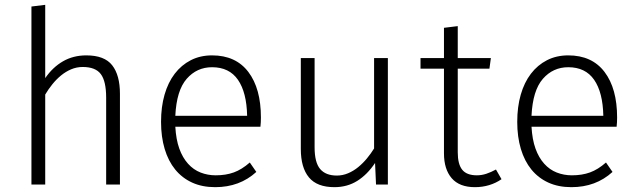

<svg xmlns="http://www.w3.org/2000/svg" viewBox="-20 -763 2632 794"><path d="M167 0H110V-736L167 -743V-440Q198 -485 240.5 -509.5Q283 -534 337 -534Q412 -534 444 -493Q476 -452 476 -375V0H419V-359Q419 -427 397 -456.5Q375 -486 322 -486Q297 -486 274.5 -476.5Q252 -467 232.5 -451Q213 -435 196.5 -414.5Q180 -394 167 -372Z M705 -239Q708 -186 721.5 -148.5Q735 -111 757.5 -86Q780 -61 809.5 -49.5Q839 -38 872 -38Q914 -38 947 -50Q980 -62 1013 -91L1040 -52Q971 11 870 11Q816 11 774.5 -8Q733 -27 704.5 -62Q676 -97 661 -147Q646 -197 646 -259Q646 -321 660.5 -371.5Q675 -422 702.5 -458Q730 -494 769 -514Q808 -534 857 -534Q955 -534 1007 -465.5Q1059 -397 1059 -277Q1059 -268 1058.5 -257.5Q1058 -247 1057 -239ZM857 -485Q794 -485 752 -437Q710 -389 705 -284H1002Q1000 -381 964 -433Q928 -485 857 -485Z M1531 -89Q1499 -41 1457.5 -15Q1416 11 1363 11Q1291 11 1257.5 -29.5Q1224 -70 1224 -147V-523H1281V-154Q1281 -91 1304 -64Q1327 -37 1373 -37Q1397 -37 1419.5 -46.5Q1442 -56 1461.5 -72Q1481 -88 1497.5 -108Q1514 -128 1527 -149V-523H1584V0H1535Z M1719 -523H1816V-648L1873 -655V-523H2010L2004 -479H1873V-133Q1873 -84 1891.5 -61Q1910 -38 1952 -38Q1972 -38 1991.5 -44.5Q2011 -51 2031 -62L2054 -22Q2031 -6 2003 2.5Q1975 11 1944 11Q1880 11 1848 -26Q1816 -63 1816 -129V-479H1719Z M2178 -239Q2181 -186 2194.5 -148.5Q2208 -111 2230.5 -86Q2253 -61 2282.5 -49.5Q2312 -38 2345 -38Q2387 -38 2420 -50Q2453 -62 2486 -91L2513 -52Q2444 11 2343 11Q2289 11 2247.5 -8Q2206 -27 2177.5 -62Q2149 -97 2134 -147Q2119 -197 2119 -259Q2119 -321 2133.5 -371.5Q2148 -422 2175.5 -458Q2203 -494 2242 -514Q2281 -534 2330 -534Q2428 -534 2480 -465.5Q2532 -397 2532 -277Q2532 -268 2531.5 -257.5Q2531 -247 2530 -239ZM2330 -485Q2267 -485 2225 -437Q2183 -389 2178 -284H2475Q2473 -381 2437 -433Q2401 -485 2330 -485Z"/></svg>

Font: Jldddboxgfspflltxgxzjzlszac
Style: Regular
Weight: 300
Designer: Carrois Corporate & Edenspiekermann
Foundry: Carrois Corporate GbR & Edenspiekermann AG
Version: Version 2.001